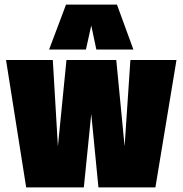

<svg xmlns="http://www.w3.org/2000/svg" viewBox="-20 -809 788 829"><path d="M93 0 6 -550H208L230 -177L267 -550H482L518 -177L543 -550H742L651 0H405L374 -317L342 0ZM192 -595 265 -789H485L556 -595H396L374 -699L351 -595Z"/></svg>

Font: Georama SemiCondensed Black
Style: Regular
Weight: 900
Width: 4
Designer: Jean-Baptiste Levee
Foundry: Production Type
Version: Version 1.001